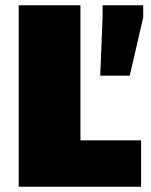

<svg xmlns="http://www.w3.org/2000/svg" viewBox="-20 -708 573 728"><path d="M51 0V-688H285V-176H515V0ZM360 -421 369 -642V-688H523V-642L472 -421Z"/></svg>

Font: Saira Black
Style: Regular
Weight: 900
Designer: Hector Gatti with collaboration of the Omnibus-Type team
Foundry: Omnibus-Type
Version: Version 1.100; ttfautohint (v1.8.3)